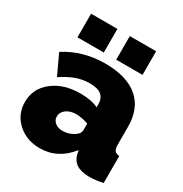

<svg xmlns="http://www.w3.org/2000/svg" viewBox="-170 -849 939 987"><g transform="rotate(30 299.5 -355.5)"><path d="M86.9 -581.1V-721.2H243.2V-581.1ZM316.9 -581.1V-721.2H473.1V-581.1ZM19 -159.2Q19 -238.3 82.8 -288.6Q146.5 -338.9 246.1 -338.9Q311 -338.9 352.1 -318.8V-335Q352.1 -372.1 330.3 -390.1Q308.6 -408.2 261.2 -408.2Q218.8 -408.2 180.7 -394.3Q142.6 -380.4 98.1 -351.1L43 -469.2Q147 -536.1 279.8 -536.1Q406.2 -536.1 474.1 -479Q542 -421.9 542 -312V-210Q542 -183.1 549.8 -172.4Q557.6 -161.6 578.1 -160.2V0Q534.2 9.8 498 9.8Q400.9 9.8 386.2 -63L381.8 -82Q310.1 9.8 203.1 9.8Q124 9.8 71.5 -38.3Q19 -86.4 19 -159.2ZM327.1 -146Q352.1 -162.1 352.1 -183.1V-222.2Q313.5 -235.8 278.8 -235.8Q244.6 -235.8 221.4 -218.8Q198.2 -201.7 198.2 -175.8Q198.2 -154.3 215.6 -140.1Q232.9 -126 259.8 -126Q297.4 -126 327.1 -146Z"/></g></svg>

Font: Rawline Black
Style: Regular
Weight: 900
Designer: Matt McInerney, Pablo Impallari, Rodrigo Fuenzalida
Foundry: Matt McInerney, Pablo Impallari, Rodrigo Fuenzalida
Version: Version 4.020;PS 004.020;hotconv 1.0.88;makeotf.lib2.5.64775